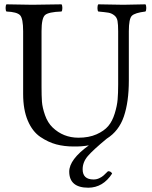

<svg xmlns="http://www.w3.org/2000/svg" viewBox="-20 -667 701 887"><path d="M498 134.8Q456.1 199.7 388.2 200.2Q300.3 200.2 299.8 126Q299.8 69.8 390.6 4.4Q358.9 10.3 320.8 9.8Q276.9 9.8 240 0Q203.1 -9.8 166.5 -34.4Q129.9 -59.1 108.4 -109.6Q86.9 -160.2 86.9 -232.9V-522.9Q86.9 -582 72.5 -596.9Q58.1 -611.8 9.8 -613.8Q5.9 -617.7 5.9 -629.9Q5.9 -642.1 9.8 -647Q87.9 -645 128.9 -645Q169.9 -645 264.2 -647Q268.1 -642.1 268.1 -630.1Q268.1 -618.2 264.2 -613.8Q204.1 -611.8 188 -597.4Q171.9 -583 171.9 -522.9V-266.1Q171.9 -224.1 173.8 -197Q175.8 -169.9 188 -135Q200.2 -100.1 223.1 -78.1Q272 -31.2 341.8 -30.8Q390.6 -30.8 425.8 -46.4Q460.9 -62 480 -84.5Q499 -106.9 510 -142.6Q521 -178.2 523.4 -207.5Q525.9 -236.8 525.9 -276.9V-522.9Q525.9 -553.7 522.9 -570.3Q520 -586.9 507.6 -596.4Q495.1 -606 481 -608.4Q466.8 -610.8 434.1 -613.8Q430.2 -617.7 430.2 -629.9Q430.2 -642.1 434.1 -647Q525.9 -645 549.8 -645Q575.7 -645 651.9 -647Q655.8 -642.1 655.8 -630.1Q655.8 -618.2 651.9 -613.8Q603 -607.9 589.1 -594Q575.2 -580.1 575.2 -522.9V-294.9Q575.2 -196.3 552.2 -128.9Q529.3 -61.5 473.1 -26.4Q409.2 26.4 385.5 54.2Q361.8 82 361.8 115.2Q361.8 162.1 412.1 162.1Q426.3 162.1 438.2 156.5Q450.2 150.9 457.5 144.5Q464.8 138.2 479 124Q492.2 123.5 498 134.8Z"/></svg>

Font: Linux Libertine O
Style: Regular
Weight: 400
Designer: Philipp H. Poll
Foundry: Philipp H. Poll
Version: Version 5.3.0